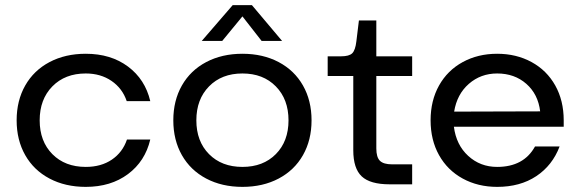

<svg xmlns="http://www.w3.org/2000/svg" viewBox="-20 -720 2267 750"><path d="M315 10Q235 10 173.5 -22.5Q112 -55 78.5 -114Q45 -173 45 -250Q45 -327 78.5 -386Q112 -445 173.5 -477.5Q235 -510 315 -510Q413 -510 480 -460Q547 -410 567 -325H475Q458 -375 415.5 -404Q373 -433 315 -433Q234 -433 184.5 -382.5Q135 -332 135 -250Q135 -168 184.5 -118Q234 -68 315 -68Q375 -68 417 -96.5Q459 -125 476 -175H567Q547 -90 480 -40Q413 10 315 10Z M1197 -250Q1197 -173 1163.5 -114Q1130 -55 1068.5 -22.5Q1007 10 927 10Q847 10 785.5 -22.5Q724 -55 690.5 -114Q657 -173 657 -250Q657 -327 690.5 -386Q724 -445 785.5 -477.5Q847 -510 927 -510Q1007 -510 1068.5 -477.5Q1130 -445 1163.5 -386Q1197 -327 1197 -250ZM1107 -250Q1107 -332 1057.5 -382.5Q1008 -433 927 -433Q846 -433 796.5 -382.5Q747 -332 747 -250Q747 -168 796.5 -118Q846 -68 927 -68Q1008 -68 1057.5 -118Q1107 -168 1107 -250ZM1082 -560H1002L927 -656L848 -560H768L889 -700H964Z M1360 -133V-423H1260V-500H1312Q1344 -500 1356 -512Q1368 -524 1372 -558L1382 -640H1450V-500H1590V-423H1450V-140Q1450 -106 1464 -92Q1478 -78 1512 -78H1590V0H1502Q1426 0 1393 -31Q1360 -62 1360 -133Z M1922 -510Q1997 -510 2056.5 -477.5Q2116 -445 2149 -386Q2182 -327 2182 -250V-225H1753Q1762 -154 1809 -111Q1856 -68 1922 -68Q2026 -68 2070 -148H2166Q2138 -74 2075 -32Q2012 10 1922 10Q1847 10 1787.5 -22.5Q1728 -55 1695 -114Q1662 -173 1662 -250Q1662 -327 1695 -386Q1728 -445 1787.5 -477.5Q1847 -510 1922 -510ZM2090 -285Q2082 -352 2036 -392.5Q1990 -433 1922 -433Q1858 -433 1811.5 -392.5Q1765 -352 1754 -284Z"/></svg>

Font: Goli
Style: Regular
Weight: 400
Designer: jaikishan Patel
Foundry: MagicType
Version: Version 1.000